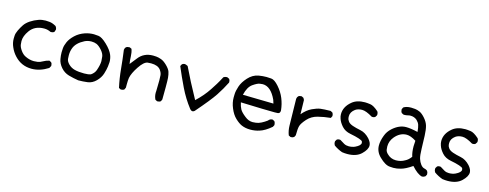

<svg xmlns="http://www.w3.org/2000/svg" viewBox="-25 -1208 4745 1862"><g transform="rotate(15 2348.0 -276.5)"><path d="M282 3Q179 3 110 -72Q77 -107 58 -152Q40 -192 40 -234Q40 -238 41 -263Q42 -288 57.5 -320.5Q73 -353 92 -381.5Q111 -410 147 -434Q183 -458 226 -473Q259 -484 295 -484Q306 -484 334.5 -481.5Q363 -479 400 -458Q413 -442 413 -424Q413 -420 404 -399Q392 -390 375 -390H368Q336 -406 302 -406Q207 -406 159 -338Q119 -282 119 -232Q119 -223 121.5 -198Q124 -173 147.5 -140Q171 -107 201 -94Q243 -74 285 -74Q300 -74 322.5 -77Q345 -80 372.5 -96Q400 -112 431 -118L450 -107Q460 -96 460 -78V-72L447 -49Q365 3 282 3Z M749 -6Q698 -14 650.5 -27.5Q603 -41 569.5 -79.5Q536 -118 529 -162Q523 -194 523 -227Q523 -239 525 -267.5Q527 -296 543.5 -333Q560 -370 599 -407Q638 -444 694 -463Q737 -477 781 -477Q793 -477 827 -473.5Q861 -470 913.5 -420Q966 -370 984 -325Q997 -292 997 -256Q997 -243 993 -211Q989 -179 975.5 -135.5Q962 -92 925 -55Q888 -18 842 -12Q796 -6 749 -6ZM786 -85Q829 -85 853 -94Q886 -116 898 -149Q918 -207 918 -243Q918 -259 914.5 -288Q911 -317 884 -348.5Q857 -380 830 -393Q806 -403 778 -403Q740 -403 710 -388Q631 -348 610 -288Q598 -256 598 -218Q598 -211 599.5 -184Q601 -157 628 -130.5Q655 -104 691 -95Q730 -85 786 -85Z M1546 -8H1540L1521 -18Q1506 -48 1506 -85L1507 -101Q1509 -169 1509 -209Q1509 -238 1507 -261Q1505 -284 1486 -311Q1458 -348 1390 -348Q1378 -348 1355 -346Q1318 -341 1272.5 -272.5Q1227 -204 1218 -156Q1214 -132 1214 -88V-57L1205 -37Q1193 -27 1175 -27H1169L1150 -37Q1130 -128 1121.5 -220.5Q1113 -313 1100 -407Q1105 -444 1143 -444H1150L1169 -435Q1181 -401 1182 -362Q1183 -323 1189 -288Q1216 -321 1243 -356Q1296 -426 1389 -426Q1400 -426 1420.5 -424.5Q1441 -423 1470 -413Q1499 -403 1531.5 -371Q1564 -339 1572.5 -313.5Q1581 -288 1584 -254Q1586 -234 1586 -160L1585 -37L1576 -18Q1564 -8 1546 -8Z M1897 -3Q1883 -3 1869 -20Q1804 -104 1757 -201Q1710 -298 1669 -396L1679 -415Q1691 -426 1708 -426Q1716 -426 1738 -415Q1801 -282 1894 -114Q1968 -183 2017 -258Q2066 -333 2077.5 -355.5Q2089 -378 2101 -399Q2115 -409 2132 -409H2138L2159 -399Q2168 -388 2168 -371V-364Q2132 -292 2087.5 -224.5Q2043 -157 1917 -12Q1907 -3 1897 -3Z M2484 24Q2434 24 2395 7Q2365 -6 2329 -40Q2293 -74 2270 -131Q2248 -183 2248 -236Q2248 -241 2249 -271.5Q2250 -302 2265.5 -349Q2281 -396 2324.5 -444Q2368 -492 2426 -503Q2467 -510 2505 -510Q2520 -510 2553 -507.5Q2586 -505 2629.5 -455.5Q2673 -406 2695.5 -350Q2718 -294 2724 -235V-230Q2724 -203 2701 -200Q2695 -199 2668 -199Q2588 -199 2328 -208Q2336 -169 2350.5 -142.5Q2365 -116 2409 -82Q2446 -52 2487 -52Q2493 -52 2519 -54.5Q2545 -57 2573 -71.5Q2601 -86 2627 -105Q2643 -126 2666 -126H2670L2689 -116Q2699 -102 2699 -84V-78L2689 -59Q2627 -6 2574 10Q2531 24 2484 24ZM2636 -278 2625 -313Q2570 -433 2488 -433Q2482 -433 2458.5 -430Q2435 -427 2391 -396.5Q2347 -366 2328 -284Z M2886 -8H2880L2860 -18Q2843 -61 2842 -113Q2841 -165 2837 -380Q2842 -417 2878 -417H2884L2903 -407L2913 -388L2916 -246Q2960 -298 3008 -320.5Q3056 -343 3089 -347.5Q3122 -352 3190 -353L3210 -343Q3220 -331 3220 -314V-308L3210 -288Q3146 -282 3084 -266.5Q3022 -251 2982 -206Q2942 -161 2933.5 -132.5Q2925 -104 2925 -37L2915 -18Q2903 -8 2886 -8Z M3453 9Q3428 9 3401 5Q3356 -11 3317 -39Q3307 -54 3307 -70L3308 -81L3320 -100Q3330 -107 3344 -107L3355 -106Q3377 -91 3401 -78Q3421 -67 3447 -67Q3483 -67 3511 -80Q3563 -105 3563 -131Q3563 -135 3560 -144.5Q3557 -154 3523 -165.5Q3489 -177 3433.5 -187.5Q3378 -198 3346 -234Q3314 -270 3303 -305Q3295 -327 3295 -349Q3295 -424 3363 -480Q3410 -520 3492 -520Q3510 -520 3544.5 -515.5Q3579 -511 3629 -466Q3637 -454 3637 -439L3636 -428L3624 -409Q3614 -401 3600 -401L3589 -402Q3523 -442 3484 -442Q3443 -442 3416 -423Q3374 -392 3374 -350Q3374 -346 3375 -331.5Q3376 -317 3389.5 -298.5Q3403 -280 3436 -268.5Q3469 -257 3518.5 -247Q3568 -237 3610 -192Q3642 -156 3642 -125Q3642 -85 3593 -38Q3544 9 3453 9Z M4211 33Q4164 23 4104 -45Q4039 0 3993 12Q3956 23 3920 23L3886 21Q3839 19 3779 -40Q3729 -88 3729 -152Q3729 -198 3750 -253Q3766 -298 3805 -333Q3870 -391 3939 -391Q3985 -391 4057 -374Q4053 -421 4045 -443.5Q4037 -466 4017 -485Q3990 -509 3951 -509Q3937 -509 3924 -505Q3908 -501 3893 -501H3883L3863 -511Q3852 -524 3852 -542V-548L3861 -567Q3889 -586 3937 -586Q3954 -586 3977 -583.5Q4000 -581 4025.5 -569.5Q4051 -558 4081 -523.5Q4111 -489 4121 -453Q4131 -417 4133.5 -357Q4136 -297 4137.5 -228Q4139 -159 4148.5 -128.5Q4158 -98 4175.5 -75.5Q4193 -53 4212.5 -49Q4232 -45 4243 -35Q4253 -22 4253 -4V2L4243 21Q4230 31 4211 33ZM3925 -54Q3974 -54 4014 -78Q4043 -92 4070 -128Q4056 -171 4056 -230Q4056 -257 4059 -286Q4004 -321 3964 -321Q3896 -321 3845 -259Q3810 -216 3810 -163Q3810 -153 3812.5 -132.5Q3815 -112 3834 -93Q3871 -54 3925 -54Z M4460 9Q4435 9 4408 5Q4363 -11 4324 -39Q4314 -54 4314 -70L4315 -81L4327 -100Q4337 -107 4351 -107L4362 -106Q4384 -91 4408 -78Q4428 -67 4454 -67Q4490 -67 4518 -80Q4570 -105 4570 -131Q4570 -135 4567 -144.5Q4564 -154 4530 -165.5Q4496 -177 4440.5 -187.5Q4385 -198 4353 -234Q4321 -270 4310 -305Q4302 -327 4302 -349Q4302 -424 4370 -480Q4417 -520 4499 -520Q4517 -520 4551.5 -515.5Q4586 -511 4636 -466Q4644 -454 4644 -439L4643 -428L4631 -409Q4621 -401 4607 -401L4596 -402Q4530 -442 4491 -442Q4450 -442 4423 -423Q4381 -392 4381 -350Q4381 -346 4382 -331.5Q4383 -317 4396.5 -298.5Q4410 -280 4443 -268.5Q4476 -257 4525.5 -247Q4575 -237 4617 -192Q4649 -156 4649 -125Q4649 -85 4600 -38Q4551 9 4460 9Z"/></g></svg>

Font: Xiaolai SC
Style: Regular
Weight: 400
Designer: Nozomi Seto 瀬戸のぞみ
Version: Version 3.11;December 4, 2020;FontCreator 13.0.0.2613 64-bit